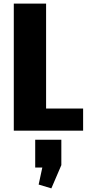

<svg xmlns="http://www.w3.org/2000/svg" viewBox="-20 -720 484 1058"><path d="M194 -122H438V0H56V-700H234V-27ZM318 50V190L263 318L193 297L234 106L309 203H174V50Z"/></svg>

Font: Pathway Extreme Condensed ExtraBold
Style: Regular
Weight: 800
Width: 3
Version: Version 1.001;gftools[0.9.26]